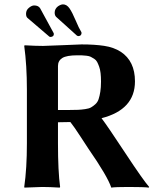

<svg xmlns="http://www.w3.org/2000/svg" viewBox="-20 -855 727 878"><path d="M112.8 -819.8C103.7 -812.7 99.1 -803.4 99.1 -792C99.1 -782.2 101.7 -775.6 106.9 -772L205.1 -688C206.4 -686.7 208.7 -686 211.9 -686C214.2 -686 217.3 -687 221.2 -689C224.4 -691.2 226.1 -694.7 226.1 -699.2C226.1 -701.8 225.7 -703.5 225.1 -704.1L163.1 -817.9C157.6 -826 148.6 -830.1 136.2 -830.1C129.1 -830.1 121.3 -826.7 112.8 -819.8ZM245.1 -826.2C235 -818.4 230 -808.6 230 -796.9C230 -788.7 232.3 -782.4 236.8 -777.8L332 -691.9C334.6 -690.6 337.2 -689.9 339.8 -689.9C340.5 -689.9 341.1 -690.1 341.8 -690.4L345.2 -691.4L348.1 -692.9C351.4 -696.1 353 -699.9 353 -704.1C353 -706.1 352.7 -707.4 352.1 -708C344.6 -720.1 335.8 -738.1 325.7 -762.2C315.6 -786.3 306.3 -804.4 297.9 -816.7C289.4 -828.9 279.5 -835 268.1 -835C261.6 -835 253.9 -832 245.1 -826.2ZM334 -602.1C343.4 -602.1 350.8 -602 356.2 -601.8C361.6 -601.6 368.2 -601.1 376.2 -600.1C384.2 -599.1 390.5 -597.5 395 -595.2C399.6 -592.9 404.8 -589.9 410.6 -586.2C416.5 -582.4 421 -577.6 424.1 -571.8C427.2 -565.9 430.3 -558.8 433.3 -550.5C436.4 -542.2 438.6 -532.4 439.9 -521C441.2 -509.6 441.9 -496.6 441.9 -481.9C441.9 -464 440.8 -448.5 438.7 -435.3C436.6 -422.1 434 -410.9 430.9 -401.6C427.8 -392.3 422.9 -384.6 416 -378.4C409.2 -372.2 402.6 -367.4 396.2 -363.8C389.9 -360.2 380.9 -357.6 369.4 -356C357.8 -354.3 347.2 -353.3 337.6 -352.8C328 -352.3 315.1 -352.1 298.8 -352.1H245.1V-553.2C245.1 -569.2 251.6 -581.3 264.6 -589.6C277.7 -597.9 300.8 -602.1 334 -602.1ZM245.1 -295.9C256.8 -295.9 275.7 -296.2 301.8 -296.9C312.8 -283.2 328.5 -260.7 348.9 -229.2C369.2 -197.8 380.9 -180 383.8 -175.8C442.7 -90.8 477.7 -31.2 488.8 2.9C501.5 1 527.5 0 566.9 0C615.7 0 646.8 1 660.2 2.9L662.1 0C643.6 -21.2 607.1 -73 552.7 -155.5C498.4 -238 462.2 -291 444.3 -314.5C546.2 -340.5 597.2 -396.6 597.2 -482.9C597.2 -544.8 575.5 -589.8 532.2 -618.2C511.1 -631.8 485.8 -640.9 456.5 -645.3C427.2 -649.7 392.7 -651.9 353 -651.9C345.2 -651.9 316.5 -650.7 266.8 -648.4C217.2 -646.2 187.2 -645 176.8 -645C154 -645 126 -646 92.8 -647.9L90.8 -645C99 -585.4 103 -518.7 103 -444.8V-200.2C103 -123 99 -56.3 90.8 0L91.8 2.9L172.9 0C195.6 0 222.3 1 252.9 2.9L254.9 0C248.4 -47.5 245.1 -114.3 245.1 -200.2Z"/></svg>

Font: Linux Biolinum G
Style: Bold
Weight: 700
Designer: Philipp H. Poll
Foundry: Philipp H. Poll
Version: Version 1.1.0